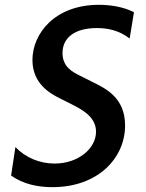

<svg xmlns="http://www.w3.org/2000/svg" viewBox="-20 -757 599 789"><path d="M195.3 12.1C383.2 12.1 494 -107.6 494 -241.5C494 -357.2 411.9 -394.2 361.5 -419.4L310 -445.3C280.2 -460.2 236.9 -480.5 236.9 -539.1C236.9 -601.6 286.6 -641.7 378.2 -641.7C420.5 -641.7 468.4 -633.2 512.8 -598.7L530.5 -706.7C485.4 -730.1 430 -737.2 386.4 -737.2C204.5 -737.2 113.3 -618.3 113.3 -510.3C113.3 -411.2 189.6 -371.4 223.7 -354L273.8 -328.8C316.1 -307.2 374.6 -277.7 374.6 -215.6C374.6 -146.7 301.5 -84.9 204.5 -84.9C142.8 -84.9 84.5 -109.4 43.3 -152.7L25.6 -35.5C75.3 -0.4 134.9 12.1 195.3 12.1Z"/></svg>

Font: TID UI Medium
Style: Italic
Weight: 500
Italic angle: -9.39999°
Designer: The TID Project Authors
Foundry: Bakken & Bæck
Version: Version 1.001;hotconv 1.0.109;makeotfexe 2.5.65596